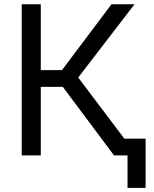

<svg xmlns="http://www.w3.org/2000/svg" viewBox="-20 -748 740 924"><path d="M84.5 0V-727.5H176.3V-410.6H278.3L516.6 -727.5H627.4L356.4 -375L639.2 0H528.8L282.2 -330.1H176.3V0ZM593.8 156.2V0H557.1V-80.6H680.7V156.2Z"/></svg>

Font: Inter 18pt
Style: Regular
Weight: 400
Designer: Rasmus Andersson
Foundry: rsms
Version: Version 4.001;git-66647c0bb